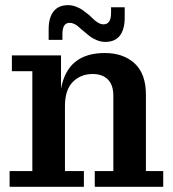

<svg xmlns="http://www.w3.org/2000/svg" viewBox="-20 -722 670 742"><path d="M168 -608.9Q168 -653.8 187 -678Q206.1 -702.1 243.2 -702.1Q259.8 -702.1 275.6 -695.6Q291.5 -689 299.1 -683.3Q306.6 -677.7 324.2 -664.1L336.9 -651.9Q360.8 -627.9 379.9 -627.9Q409.2 -627.9 409.2 -671.9V-693.8H461.9V-653.8Q461.9 -608.4 443.1 -584.2Q424.3 -560.1 387.2 -560.1Q370.6 -560.1 355 -566.4Q339.4 -572.8 330.1 -579.6Q320.8 -586.4 306.2 -599.1L292 -610.8Q283.7 -618.7 278.8 -622.6Q273.9 -626.5 265.6 -630.1Q257.3 -633.8 249 -633.8Q221.2 -633.8 221.2 -589.8V-567.9H168ZM17.1 0V-61H105V-446.8H25.9V-507.8H215.8V-378.9Q240.7 -517.1 384.8 -517.1Q457 -517.1 500.5 -476.8Q543.9 -436.5 543.9 -356V-61H610.8V0H346.2V-61H418V-352.1Q418 -394 396.7 -415Q375.5 -436 337.9 -436Q292 -436 261.5 -405.5Q231 -375 231 -312V-61H304.2V0Z"/></svg>

Font: Montagu Slab 144pt Medium
Style: Regular
Weight: 500
Designer: Florian Karsten
Foundry: Florian Karsten
Version: Version 1.000